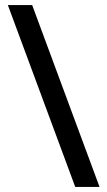

<svg xmlns="http://www.w3.org/2000/svg" viewBox="-20 -736 423 758"><path d="M107 -716 373 2H277L11 -716Z"/></svg>

Font: Noto Sans Ethiopic SemiCondensed Medium
Style: Regular
Weight: 500
Width: 4
Designer: Monotype Design Team
Foundry: Monotype Imaging Inc.
Version: Version 2.102; ttfautohint (v1.8.4.7-5d5b)